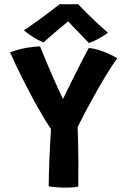

<svg xmlns="http://www.w3.org/2000/svg" viewBox="-20 -878 572 899"><path d="M219 -274Q206.5 -291 190.8 -317.2Q175 -343.5 157 -375Q139 -406.5 121 -441Q103 -475.5 85.5 -509.8Q68 -544 53.2 -575.8Q38.5 -607.5 27.5 -633Q68 -648 105.2 -654.2Q142.5 -660.5 167.5 -661Q171.5 -651.5 180.5 -629Q189.5 -606.5 201.8 -577.5Q214 -548.5 227.5 -517.8Q241 -487 253.5 -459.8Q266 -432.5 275 -414.5Q280.5 -426.5 292 -449.8Q303.5 -473 317.8 -502Q332 -531 347.2 -560.5Q362.5 -590 375.2 -614.8Q388 -639.5 396 -653.5Q420.5 -651 445.2 -643Q470 -635 491.8 -625Q513.5 -615 529 -605Q507 -575.5 477.5 -527.2Q448 -479 413.8 -417Q379.5 -355 343.5 -283.5Q344.5 -259 345.2 -228.2Q346 -197.5 346.5 -168.8Q347 -140 347 -121.5Q347 -99.5 346.8 -74.2Q346.5 -49 346.5 -29.8Q346.5 -10.5 346.5 -4.5Q340.5 -2.5 323.8 -1Q307 0.5 287 0.5Q265.5 0.5 244.2 -1.2Q223 -3 208 -5.5Q208 -29 209 -63.5Q210 -98 211.5 -136.5Q213 -175 215 -211Q217 -247 219 -274ZM346 -858.5Q365 -838 391.8 -811.5Q418.5 -785 444.2 -761.2Q470 -737.5 485.5 -724.5Q463.5 -708.5 439.5 -695.8Q415.5 -683 396.5 -676.5Q384 -689.5 368.5 -705.5Q353 -721.5 337.5 -737.5Q322 -753.5 310.2 -766Q298.5 -778.5 294 -784H307Q302 -780 288 -768.8Q274 -757.5 255.8 -742Q237.5 -726.5 218.5 -710.2Q199.5 -694 184 -679.5Q172.5 -683.5 155 -693Q137.5 -702.5 120.5 -714.2Q103.5 -726 92 -736Q122 -756 157 -781.2Q192 -806.5 220.2 -828Q248.5 -849.5 258.5 -858Q266.5 -858 283.5 -858Q300.5 -858 318.5 -858.2Q336.5 -858.5 346 -858.5Z"/></svg>

Font: Grandstander Thin SemiBold
Style: Regular
Weight: 600
Version: Version 1.200